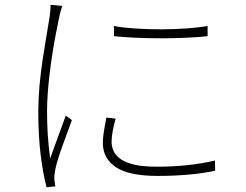

<svg xmlns="http://www.w3.org/2000/svg" viewBox="-20 -766 1040 812"><path d="M462 -656Q499 -649 551.5 -645.5Q604 -642 661.5 -642Q719 -642 771.5 -646Q824 -650 858 -656V-613Q823 -609 770.5 -606.5Q718 -604 661 -604Q604 -604 551.5 -606.5Q499 -609 462 -613ZM469 -264Q461 -235 456.5 -211Q452 -187 452 -166Q452 -149 459 -130.5Q466 -112 486.5 -96Q507 -80 544.5 -70.5Q582 -61 643 -61Q711 -61 772 -67.5Q833 -74 889 -87L890 -44Q845 -34 782.5 -28Q720 -22 647 -22Q525 -22 470 -59Q415 -96 415 -161Q415 -182 419 -208Q423 -234 430 -269ZM243 -741Q241 -734 238.5 -726Q236 -718 234 -709.5Q232 -701 230 -692Q223 -658 215.5 -619Q208 -580 201.5 -538.5Q195 -497 190 -455Q185 -413 182 -372.5Q179 -332 179 -295Q179 -241 182 -196Q185 -151 192 -96Q202 -123 214 -156Q226 -189 238 -221.5Q250 -254 258 -277L284 -258Q273 -227 258 -187Q243 -147 230.5 -109.5Q218 -72 214 -50Q212 -40 210.5 -28.5Q209 -17 210 -7Q211 0 212 8.5Q213 17 214 22L177 26Q162 -30 152 -110.5Q142 -191 142 -292Q142 -346 147 -403Q152 -460 160.5 -515Q169 -570 177 -617Q185 -664 190 -696Q192 -711 193 -723Q194 -735 194 -746Z"/></svg>

Font: Noto Sans JP Thin ExtraLight
Style: Regular
Weight: 250
Version: Version 2.004-H2;hotconv 1.0.118;makeotfexe 2.5.65603